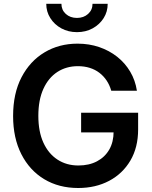

<svg xmlns="http://www.w3.org/2000/svg" viewBox="-20 -964 787 995"><path d="M385.3 10.3Q285.2 10.3 209.2 -35.4Q133.3 -81.1 90.6 -165Q47.9 -249 47.9 -362.8Q47.9 -480 91.6 -563.7Q135.3 -647.5 210.7 -692.6Q286.1 -737.8 381.8 -737.8Q441.9 -737.8 494.1 -720Q546.4 -702.1 587.4 -669.7Q628.4 -637.2 654.8 -592.5Q681.2 -547.9 689.5 -493.7H556.6Q548.3 -522.9 532.7 -546.4Q517.1 -569.8 495.1 -586.7Q473.1 -603.5 445.1 -612.3Q417 -621.1 383.8 -621.1Q323.7 -621.1 277.3 -591.1Q231 -561 204.8 -503.4Q178.7 -445.8 178.7 -363.8Q178.7 -282.2 204.8 -224.9Q231 -167.5 277.8 -137Q324.7 -106.4 386.2 -106.4Q441.9 -106.4 482.9 -128.2Q523.9 -149.9 546.4 -189.2Q568.8 -228.5 568.8 -282.2L599.6 -277.8H400.4V-379.9H695.8V-293Q695.8 -200.2 655.8 -132.1Q615.7 -64 545.7 -26.9Q475.6 10.3 385.3 10.3ZM378.9 -797.4Q334 -797.4 298.1 -816.9Q262.2 -836.4 241 -869.9Q219.7 -903.3 219.7 -944.3H298.3Q298.3 -912.6 321 -891.8Q343.8 -871.1 378.9 -871.1Q413.6 -871.1 436.5 -891.8Q459.5 -912.6 459.5 -944.3H538.1Q538.1 -903.3 517.1 -870.1Q496.1 -836.9 460.2 -817.1Q424.3 -797.4 378.9 -797.4Z"/></svg>

Font: Inter 17pt SemiBold
Style: Regular
Weight: 600
Version: Version 4.001;git-66647c0bb